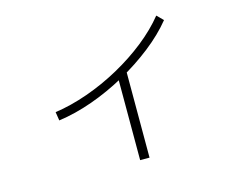

<svg xmlns="http://www.w3.org/2000/svg" viewBox="-96 -766 1192 968"><g transform="rotate(-15 500.0 -282.5)"><path d="M174 -285Q257 -297 345 -328Q433 -359 516.5 -405Q600 -451 670.5 -507Q741 -563 790 -624L822 -592Q771 -529 697 -471Q623 -413 536.5 -365Q450 -317 359 -284.5Q268 -252 181 -240ZM523 59V-399H572V59Z"/></g></svg>

Font: M PLUS 2 Light
Style: Regular
Weight: 300
Designer: Coji Morishita
Foundry: UNDERFOREST DESIGN
Version: Version 1.001